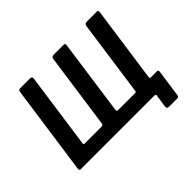

<svg xmlns="http://www.w3.org/2000/svg" viewBox="-184 -1015 1423 1423"><g transform="rotate(-45 528.0 -303.5)"><path d="M64 0Q49 0 51 -17L151 -724Q153 -733 157.5 -737.5Q162 -742 172 -742H273Q295 -742 293 -722L209 -126Q207 -114 219 -114H395Q412 -114 414 -129L498 -722Q501 -742 523 -742H623Q634 -742 638 -737.5Q642 -733 640 -724L557 -132Q555 -114 569 -114H747Q759 -114 760 -125L844 -722Q848 -742 870 -742H970Q981 -742 985 -737.5Q989 -733 987 -724L887 -17Q885 0 871 0ZM855 135Q832 135 834 115L849 11Q850 0 838 0H779L903 -126Q901 -114 913 -114H977Q991 -114 989 -97L959 117Q958 126 953.5 130.5Q949 135 938 135Z"/></g></svg>

Font: Libre Franklin SemiBold
Style: Italic
Weight: 600
Italic angle: -8°
Designer: Pablo Impallari, Rodrigo Fuenzalida, Nhung Nguyen
Foundry: Impallari Type
Version: Version 3.000